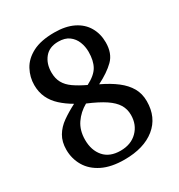

<svg xmlns="http://www.w3.org/2000/svg" viewBox="-173 -842 906 970"><g transform="rotate(-30 279.5 -357.0)"><path d="M273 10Q196 10 144.5 -15.5Q93 -41 67.5 -84.5Q42 -128 42 -180Q42 -226 61.5 -259Q81 -292 115 -316Q149 -340 192 -362Q154 -384 125 -410.5Q96 -437 80.5 -470Q65 -503 65 -544Q65 -590 87 -631.5Q109 -673 157.5 -698.5Q206 -724 285 -724Q350 -724 395 -702Q440 -680 463 -640.5Q486 -601 486 -551Q486 -487 449.5 -451Q413 -415 351 -384Q404 -359 441 -330.5Q478 -302 497.5 -268Q517 -234 517 -190Q517 -96 451.5 -43Q386 10 273 10ZM278 -39Q339 -39 376 -76Q413 -113 413 -170Q413 -204 396.5 -231Q380 -258 343.5 -282.5Q307 -307 245 -333Q202 -309 175.5 -270Q149 -231 149 -176Q149 -115 182 -77Q215 -39 278 -39ZM299 -410Q350 -436 368.5 -469Q387 -502 387 -553Q387 -584 376 -611.5Q365 -639 341.5 -656.5Q318 -674 279 -674Q227 -674 199.5 -640.5Q172 -607 172 -556Q172 -521 186 -495.5Q200 -470 228.5 -450Q257 -430 299 -410Z"/></g></svg>

Font: Noto Serif Kannada Medium
Style: Regular
Weight: 500
Version: Version 2.003